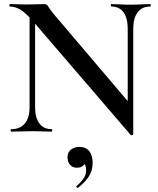

<svg xmlns="http://www.w3.org/2000/svg" viewBox="-20 -645 772 941"><path d="M125 -121V-602L152 -600V-121Q152 -68 173 -40Q194 -12 233 -12Q236 -12 236 -6Q236 0 233 0Q212 0 189.5 -1Q167 -2 140 -2Q111 -2 84.5 -1Q58 0 35 0Q32 0 32 -6Q32 -12 35 -12Q79 -12 102 -40Q125 -68 125 -121ZM633 14Q633 17 628 17.5Q623 18 621 17L140 -543Q104 -584 78.5 -598.5Q53 -613 29 -613Q26 -613 26 -619Q26 -625 29 -625Q48 -625 68 -624Q88 -623 105 -623Q135 -623 159.5 -624Q184 -625 197 -625Q210 -625 216 -613.5Q222 -602 246 -573L625 -127ZM633 -503V14L606 -16V-503Q606 -556 585.5 -584.5Q565 -613 525 -613Q523 -613 523 -619Q523 -625 525 -625Q546 -625 569 -623.5Q592 -622 619 -622Q645 -622 670 -623.5Q695 -625 716 -625Q719 -625 719 -619Q719 -613 716 -613Q676 -613 654.5 -584.5Q633 -556 633 -503ZM363 275Q359 277 355.5 273Q352 269 356 266Q375 250 388.5 231Q402 212 402 191Q402 168 394 159.5Q386 151 374 149L398 134Q399 155 388.5 166Q378 177 356 177Q336 177 323.5 163Q311 149 311 126Q311 100 328.5 87.5Q346 75 368 75Q401 75 417.5 96Q434 117 434 153Q434 193 414 222Q394 251 363 275Z"/></svg>

Font: Cormorant Garamond Light SemiBold
Style: Regular
Weight: 600
Version: Version 4.001